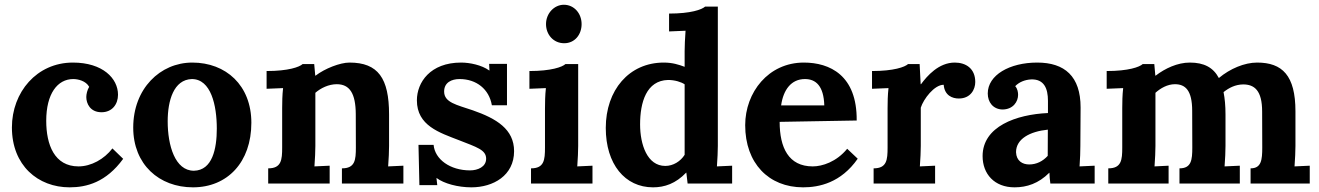

<svg xmlns="http://www.w3.org/2000/svg" viewBox="-20 -783 5626 819"><path d="M348.1 -369.1C348.1 -341.8 364.3 -304.2 413.1 -304.2C458 -304.2 483.4 -337.9 483.4 -378.9C483.4 -448.7 418 -516.1 291 -516.1C136.7 -516.1 30.8 -389.6 30.8 -239.3C30.8 -77.1 142.1 16.1 276.9 16.1C349.6 16.1 432.6 -5.4 505.4 -105.5L459.5 -149.9C424.3 -104 368.7 -73.2 314.9 -73.2C211.9 -73.2 177.2 -166 177.2 -267.6C177.2 -383.3 225.1 -445.8 292.5 -445.8C312 -445.8 346.2 -438.5 360.4 -412.6C352.1 -399.4 348.1 -380.9 348.1 -369.1Z M798.3 -445.8C879.9 -445.8 904.8 -334 904.8 -234.4C904.8 -148.9 886.2 -56.2 807.1 -54.7C726.6 -54.7 695.3 -162.6 695.3 -265.6C695.3 -353.5 720.7 -443.4 798.3 -445.8ZM800.3 -516.1C663.1 -516.1 548.3 -404.8 548.3 -238.8C548.3 -81.5 658.7 16.1 803.2 16.1C949.7 16.1 1052.2 -90.8 1052.2 -259.3C1052.2 -419.4 943.4 -516.1 800.3 -516.1Z M1639.6 -294.9C1639.6 -449.2 1592.8 -516.1 1470.7 -516.1C1430.7 -516.1 1365.7 -490.7 1326.2 -460.4H1324.7L1320.3 -509.8H1271C1257.3 -497.1 1210 -480 1117.2 -480V-404.3L1187.5 -407.2C1184.1 -377.4 1183.6 -346.2 1183.6 -322.3V-153.8C1183.6 -100.6 1180.2 -64.9 1124 -64.9V0H1386.2V-76.2L1321.3 -73.2C1323.7 -103.5 1325.2 -141.1 1325.2 -160.6V-387.2C1348.1 -407.2 1381.8 -423.8 1416.5 -423.8C1471.7 -423.8 1497.1 -384.3 1497.6 -296.4L1498 -153.8C1498 -100.6 1494.6 -64.9 1438.5 -64.9V0H1700.7V-76.2L1635.7 -73.2C1638.2 -103.5 1639.6 -141.1 1639.6 -160.6Z M1765.1 -165 1769 6.8H1845.2L1841.8 -23.4H1842.8C1874 0 1933.1 16.1 1990.7 16.1C2084 16.1 2172.9 -34.2 2172.9 -138.2C2172.9 -231.9 2097.7 -277.3 1996.6 -312.5C1927.7 -335.9 1874.5 -345.7 1874.5 -392.6C1874.5 -431.2 1906.2 -445.8 1940.4 -445.8C2012.2 -445.8 2066.4 -402.8 2078.1 -334H2142.6V-510.7H2066.4L2067.9 -482.4H2066.9C2034.2 -505.9 1983.4 -516.1 1946.8 -516.1C1815.4 -516.1 1758.3 -431.6 1758.3 -355C1758.3 -247.1 1854.5 -217.3 1937.5 -185.1C2013.2 -155.3 2053.7 -144 2053.7 -106C2053.7 -71.3 2018.1 -56.2 1984.9 -56.2C1899.9 -56.2 1835 -103.5 1829.6 -165Z M2446.3 -509.8H2392.1C2378.4 -497.1 2331.1 -480 2238.3 -480V-404.3L2308.6 -407.2C2305.2 -377.4 2304.7 -343.8 2304.7 -319.8V-153.8C2304.7 -100.6 2301.3 -64.9 2245.1 -64.9V0H2507.3V-76.2L2442.4 -73.2C2444.8 -103.5 2446.3 -141.1 2446.3 -160.6ZM2460.9 -680.2C2460.9 -726.1 2428.7 -762.7 2385.3 -762.7C2344.2 -762.7 2309.1 -726.1 2309.1 -680.2C2309.1 -635.3 2340.8 -598.6 2386.7 -598.6C2431.6 -598.6 2460.9 -635.3 2460.9 -680.2Z M2987.8 -754.9C2974.1 -742.2 2926.8 -725.1 2834 -725.1V-648.9L2904.3 -651.9C2901.9 -621.6 2900.4 -584 2900.4 -564.5V-498C2875.5 -507.3 2848.6 -516.1 2811.5 -516.1C2663.1 -516.1 2564 -398.4 2564 -237.3C2564 -82.5 2646 16.1 2765.6 16.1C2814.9 16.1 2862.3 0 2906.7 -46.4H2907.7L2913.1 0H3103V-76.2L3038.1 -73.2C3040.5 -103.5 3042 -141.1 3042 -160.6V-754.9ZM2817.9 -75.2C2740.7 -75.2 2710.4 -166.5 2710.4 -252.4C2710.4 -346.7 2737.3 -439.5 2829.6 -441.9C2858.9 -441.9 2886.2 -433.1 2900.4 -423.3V-122.6C2882.8 -94.7 2851.6 -75.2 2817.9 -75.2Z M3413.6 -445.8C3460.4 -445.8 3493.7 -416 3496.1 -333.5H3312C3321.3 -399.9 3355 -445.8 3413.6 -445.8ZM3634.3 -269C3636.2 -461.9 3519.5 -516.1 3408.7 -516.1C3257.8 -516.1 3158.7 -389.2 3158.7 -249C3158.7 -86.9 3258.8 16.1 3405.8 16.1C3473.6 16.1 3566.9 -2.9 3638.7 -106L3593.8 -148.4C3547.9 -92.3 3487.3 -73.2 3446.8 -73.2C3343.3 -73.2 3305.7 -153.8 3305.7 -263.2Z M4052.7 -516.1C3983.9 -516.1 3934.6 -459 3908.7 -423.8H3907.2L3902.8 -509.8H3853.5C3839.8 -497.1 3792.5 -480 3699.7 -480V-404.3L3770 -407.2C3766.6 -377.4 3766.1 -346.2 3766.1 -322.3V-153.8C3766.1 -100.6 3762.7 -64.9 3706.5 -64.9V0H3968.8V-76.2L3903.8 -73.2C3906.2 -103.5 3907.7 -141.1 3907.7 -160.6V-323.7C3919.4 -360.8 3965.3 -421.4 4005.4 -421.4C4009.3 -375 4043 -362.8 4069.8 -362.8C4120.6 -362.8 4140.1 -401.9 4140.1 -433.1C4140.1 -491.2 4099.6 -516.1 4052.7 -516.1Z M4449.2 -118.2C4428.2 -95.2 4401.4 -81.5 4370.1 -81.5C4341.3 -81.5 4315.4 -96.7 4314 -133.8C4314 -190.9 4373.5 -222.2 4449.7 -230ZM4193.4 -384.3C4193.4 -347.2 4215.8 -317.4 4255.4 -315.9C4302.2 -315.9 4322.8 -350.1 4322.8 -378.4C4322.8 -388.2 4320.8 -404.3 4310.5 -415.5C4327.6 -433.1 4351.6 -442.9 4378.9 -444.3C4433.6 -445.8 4450.2 -405.8 4450.2 -353V-300.8C4315.4 -294.9 4171.4 -243.7 4171.4 -117.2C4171.4 -41 4221.7 16.1 4307.6 16.1C4360.4 16.1 4410.2 -0.5 4455.6 -45.9H4456.5C4457 -28.8 4458 -19 4460.4 0H4649.4V-76.2L4585 -73.2C4587.4 -103.5 4588.4 -141.1 4588.4 -160.6C4588.4 -229 4589.4 -256.8 4589.4 -324.7C4589.4 -457.5 4521.5 -516.1 4404.3 -516.1C4286.6 -516.1 4193.4 -462.9 4193.4 -384.3Z M5207.5 -294.9C5207.5 -332 5204.6 -362.8 5199.2 -390.1C5222.2 -408.2 5249 -422.4 5282.7 -422.9C5330.6 -422.9 5363.8 -397.5 5363.8 -307.1L5364.3 -153.8C5364.3 -100.6 5360.4 -64.9 5314.5 -64.9V0H5566.9V-76.2L5502 -73.2C5504.4 -103.5 5505.9 -141.1 5505.9 -160.6V-308.1C5505.9 -461.4 5449.7 -516.1 5342.3 -516.1C5288.6 -516.1 5227.1 -490.2 5179.2 -450.2C5155.3 -495.1 5116.2 -516.1 5055.2 -516.1C5002.9 -516.1 4949.7 -491.2 4909.7 -460.4H4908.2L4903.8 -509.8H4854.5C4840.8 -497.1 4793.5 -480 4700.7 -480V-404.3L4771 -407.2C4767.6 -377.4 4767.1 -346.2 4767.1 -322.3V-153.8C4767.1 -100.6 4763.7 -64.9 4707.5 -64.9V0H4964.8V-76.2L4904.8 -73.2C4907.2 -103.5 4908.7 -141.1 4908.7 -160.6V-387.2C4930.2 -406.7 4960 -423.8 4991.7 -423.8C5036.1 -423.8 5065.4 -397.9 5065.4 -310.1L5065.9 -153.8C5065.9 -100.6 5062 -64.9 5011.2 -64.9V0H5268.6V-76.2L5203.6 -73.2C5206.1 -103.5 5207.5 -141.1 5207.5 -160.6Z"/></svg>

Font: Parastoo
Style: Bold
Weight: 700
Foundry: Saber Rastikerdar (saber.rastikerdar@gmail.com)
Version: Version 2.0.1